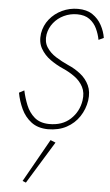

<svg xmlns="http://www.w3.org/2000/svg" viewBox="-66 -750 642 1122"><g transform="rotate(5 255.0 -189.0)"><path d="M74 -206 44 -190Q53 -141 74 -96Q95 -51 133 -22Q171 7 230 8Q293 8 339.5 -17Q386 -42 414.5 -85Q443 -128 451 -180Q458 -231 440.5 -268.5Q423 -306 389.5 -332.5Q356 -359 316 -376Q278 -393 243 -415Q208 -437 188 -468.5Q168 -500 175 -544Q182 -582 206 -612Q230 -642 266 -659Q302 -676 343 -676Q388 -676 416 -655.5Q444 -635 459 -603Q474 -571 480 -538L510 -552Q504 -590 484.5 -626Q465 -662 431 -685Q397 -708 345 -708Q296 -708 252.5 -687.5Q209 -667 179.5 -630.5Q150 -594 142 -546Q135 -495 156 -458Q177 -421 213 -395.5Q249 -370 288 -353Q325 -337 357.5 -313.5Q390 -290 407.5 -256.5Q425 -223 418 -177Q408 -111 360 -66.5Q312 -22 234 -23Q181 -24 149 -51.5Q117 -79 100 -121Q83 -163 74 -206ZM252 70 110 322 130 330 282 82Z"/></g></svg>

Font: Jost* 200 Thin Italic
Style: Italic
Weight: 200
Italic angle: -10°
Version: Version 3.200; ttfautohint (v0.97) -l 8 -r 50 -G 200 -x 14 -